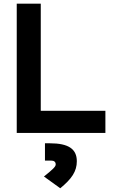

<svg xmlns="http://www.w3.org/2000/svg" viewBox="-20 -713 626 1030"><path d="M69.8 0H545.4V-118.7H198.7V-693.4H69.8ZM303.2 296.9C365.2 246.1 392.1 206.1 392.1 151.9C392.1 85.9 346.7 55.7 248 55.7H221.2V148.4H252.9C270.5 148.4 278.8 155.3 278.8 169.4C278.8 181.2 263.7 195.3 215.8 233.9Z"/></svg>

Font: Cascadia Code
Style: Bold
Weight: 700
Monospace: yes
Designer: Aaron Bell
Foundry: Saja Typeworks
Version: Version 2404.023